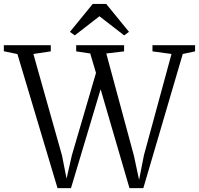

<svg xmlns="http://www.w3.org/2000/svg" viewBox="-38 -978 1034 998"><path d="M-18 -711.5V-743H226V-711L135.5 -697.5L284.5 -169L308 -49.5L335.5 -170.5L461 -599L431 -700L358 -711V-743H607V-711L514.5 -700L658 -169L685 -43L710 -170.5L853.5 -697.5L754.5 -711V-743H976V-711L912 -697.5L707 0H635L485 -514L331 0H261L52.5 -697ZM350.5 -794 325.5 -812.5 444 -957.5H514L632.5 -812.5L607.5 -794L479 -893.5Z"/></svg>

Font: Merriweather 72pt Light
Style: Regular
Weight: 300
Version: Version 2.100